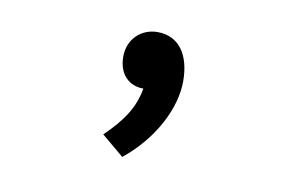

<svg xmlns="http://www.w3.org/2000/svg" viewBox="-44 -219 675 440"><g transform="rotate(10 293.0 1.0)"><path d="M261.2 148.4C329.1 93.8 368.7 17.1 368.7 -46.4C368.7 -108.4 341.3 -147.5 291.5 -147.5C254.9 -147.5 223.6 -120.6 223.6 -78.6C223.6 -36.6 249 -14.2 281.7 -14.2C273.9 31.2 251 64.9 209.5 105Z"/></g></svg>

Font: Cascadia Code PL
Style: Regular
Weight: 400
Monospace: yes
Designer: Aaron Bell
Foundry: Saja Typeworks
Version: Version 2404.023